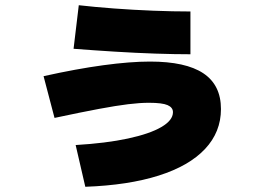

<svg xmlns="http://www.w3.org/2000/svg" viewBox="-20 -648 1040 736"><path d="M270 -92Q387 -99 470.5 -117Q554 -135 598.5 -161Q643 -187 643 -218Q643 -236 622.5 -245Q602 -254 551 -254Q516 -254 471 -248.5Q426 -243 359 -230.5Q292 -218 189 -196L147 -356Q273 -384 376 -398Q479 -412 555 -412Q692 -412 759.5 -367Q827 -322 827 -230Q827 -142 766 -77Q705 -12 588.5 25Q472 62 307 68ZM710 -440Q650 -440 575.5 -442.5Q501 -445 420.5 -450Q340 -455 262 -461L282 -628Q343 -621 417 -615.5Q491 -610 567 -607Q643 -604 710 -604Z"/></svg>

Font: M PLUS 1 Thin Black
Style: Regular
Weight: 900
Version: Version 1.001